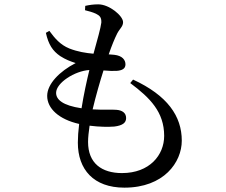

<svg xmlns="http://www.w3.org/2000/svg" viewBox="-20 -810 1040 883"><path d="M207 -668 191 -659C203 -605 222 -576 257 -552C282 -536 303 -528 328 -520C254 -482 197 -424 197 -369C197 -311 251 -261 344 -240C340 -208 338 -178 338 -154C338 -31 410 53 552 53C734 53 816 -64 816 -163C816 -276 750 -371 592 -444L579 -428C670 -360 735 -295 735 -185C735 -97 668 -14 541 -14C448 -14 385 -59 385 -157C385 -178 388 -204 392 -232C438 -226 480 -226 506 -228C545 -233 560 -246 560 -267C560 -291 542 -303 515 -305C493 -307 454 -304 406 -307C421 -370 440 -436 456 -486C479 -484 502 -483 516 -484C542 -486 557 -494 557 -514C557 -534 543 -554 505 -558L480 -560C495 -603 507 -632 519 -656C531 -679 546 -688 546 -708C546 -737 483 -790 432 -790C409 -790 390 -787 372 -783L371 -763C387 -759 406 -754 421 -747C439 -738 447 -730 446 -706C443 -681 428 -628 410 -563C375 -566 337 -572 299 -587C257 -604 232 -634 207 -668ZM355 -312C268 -325 238 -352 238 -383C238 -429 324 -484 391 -488C379 -439 365 -375 355 -312Z"/></svg>

Font: Noto Serif JP Medium
Style: Regular
Weight: 500
Designer: Ryoko NISHIZUKA 西塚涼子 (kana & ideographs); Frank Grießhammer (Latin, Greek & Cyrillic); Wenlong ZHANG 张文龙 (bopomofo); San
Foundry: Adobe
Version: Version 2.001;hotconv 1.1.0;makeotfexe 2.6.0